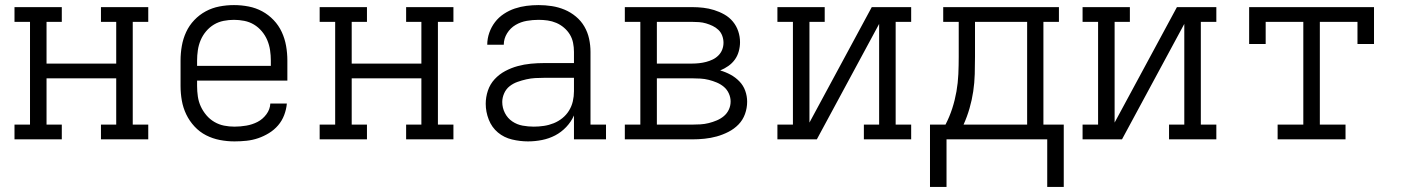

<svg xmlns="http://www.w3.org/2000/svg" viewBox="-20 -548 5515 755"><path d="M37 0V-58H98V-462H37V-520H223V-462H163V-298H437V-462H377V-520H563V-462H502V-58H563V0H377V-58H437V-240H163V-58H223V0Z M902 8Q873 8 844.5 2.5Q816 -3 790.5 -16Q765 -29 745 -50.5Q725 -72 712.5 -98Q700 -124 695 -152.5Q690 -181 690 -210V-310Q690 -339 695 -367.5Q700 -396 712 -422Q724 -448 744 -469Q764 -490 789 -503.5Q814 -517 842.5 -522.5Q871 -528 900 -528Q929 -528 957.5 -522.5Q986 -517 1011 -503.5Q1036 -490 1056 -469Q1076 -448 1088 -422Q1100 -396 1105 -367.5Q1110 -339 1110 -310V-231H755V-210Q755 -189 758 -168.5Q761 -148 769.5 -129.5Q778 -111 791.5 -95Q805 -79 823 -68.5Q841 -58 861 -54Q881 -50 902 -50Q925 -50 948.5 -54Q972 -58 992.5 -68.5Q1013 -79 1027.5 -98.5Q1042 -118 1043 -141H1108Q1106 -118 1097.5 -95.5Q1089 -73 1073.5 -55Q1058 -37 1037.5 -24.5Q1017 -12 995 -4.5Q973 3 949.5 5.5Q926 8 902 8ZM755 -289H1045V-310Q1045 -330 1042 -350.5Q1039 -371 1031 -390Q1023 -409 1009.5 -425Q996 -441 978.5 -451.5Q961 -462 940.5 -466Q920 -470 900 -470Q880 -470 859.5 -466Q839 -462 821.5 -451.5Q804 -441 790.5 -425Q777 -409 769 -390Q761 -371 758 -350.5Q755 -330 755 -310Z M1237 0V-58H1298V-462H1237V-520H1423V-462H1363V-298H1637V-462H1577V-520H1763V-462H1702V-58H1763V0H1577V-58H1637V-240H1363V-58H1423V0Z M2056 8Q2025 8 1993.5 0.5Q1962 -7 1938 -27Q1914 -47 1902 -77.5Q1890 -108 1890 -140Q1890 -166 1898.5 -191.5Q1907 -217 1925 -236.5Q1943 -256 1966.5 -268.5Q1990 -281 2015.5 -288Q2041 -295 2067.5 -297.5Q2094 -300 2120 -300H2237V-344Q2237 -362 2233.5 -379.5Q2230 -397 2221 -412Q2212 -427 2198 -439Q2184 -451 2167.5 -458Q2151 -465 2133.5 -467.5Q2116 -470 2098 -470Q2075 -470 2051.5 -466Q2028 -462 2007.5 -450Q1987 -438 1974 -417Q1961 -396 1961 -372H1896Q1896 -396 1904 -419Q1912 -442 1926.5 -461Q1941 -480 1961.5 -493.5Q1982 -507 2004.5 -514.5Q2027 -522 2050.5 -525Q2074 -528 2098 -528Q2124 -528 2150 -524Q2176 -520 2200 -510Q2224 -500 2244.5 -483Q2265 -466 2278 -443.5Q2291 -421 2296.5 -395.5Q2302 -370 2302 -344V-58H2363V0H2237V-94Q2226 -69 2206.5 -48.5Q2187 -28 2163 -15.5Q2139 -3 2111.5 2.5Q2084 8 2056 8ZM2079 -50Q2099 -50 2119 -53Q2139 -56 2157.5 -63.5Q2176 -71 2191.5 -83.5Q2207 -96 2217.5 -113Q2228 -130 2232.5 -149.5Q2237 -169 2237 -189V-242H2120Q2102 -242 2084.5 -241Q2067 -240 2049.5 -236Q2032 -232 2015 -226Q1998 -220 1984 -209Q1970 -198 1962.5 -181Q1955 -164 1955 -147Q1955 -124 1965.5 -103.5Q1976 -83 1994.5 -70.5Q2013 -58 2035 -54Q2057 -50 2079 -50Z M2437 0V-58H2498V-462H2437V-520H2702Q2724 -520 2745.5 -517.5Q2767 -515 2788 -508.5Q2809 -502 2828.5 -491Q2848 -480 2862 -463Q2876 -446 2883 -425Q2890 -404 2890 -382Q2890 -364 2885 -346Q2880 -328 2869.5 -313.5Q2859 -299 2844 -288.5Q2829 -278 2812 -271Q2833 -265 2852.5 -254.5Q2872 -244 2887.5 -228Q2903 -212 2910.5 -191Q2918 -170 2918 -148Q2918 -123 2909.5 -99.5Q2901 -76 2884 -58.5Q2867 -41 2844.5 -29.5Q2822 -18 2798.5 -11.5Q2775 -5 2750.5 -2.5Q2726 0 2702 0ZM2563 -298H2702Q2715 -298 2729 -299.5Q2743 -301 2756.5 -304.5Q2770 -308 2782.5 -314Q2795 -320 2805 -330Q2815 -340 2820 -353Q2825 -366 2825 -380Q2825 -394 2820 -407.5Q2815 -421 2805 -430.5Q2795 -440 2782.5 -446Q2770 -452 2756.5 -456Q2743 -460 2729 -461Q2715 -462 2702 -462H2563ZM2563 -58H2702Q2718 -58 2734.5 -59Q2751 -60 2767 -64Q2783 -68 2798.5 -74.5Q2814 -81 2826.5 -91.5Q2839 -102 2846 -117Q2853 -132 2853 -149Q2853 -165 2846 -180.5Q2839 -196 2826.5 -206.5Q2814 -217 2798.5 -223.5Q2783 -230 2767 -234Q2751 -238 2734.5 -239Q2718 -240 2702 -240H2563Z M3037 0V-58H3098V-462H3037V-520H3223V-462H3163V-66L3408 -520H3563V-462H3502V-58H3563V0H3377V-58H3437V-454L3192 0Z M3637 187V-58H3698Q3714 -89 3724.5 -121.5Q3735 -154 3741 -188Q3747 -222 3748.5 -256.5Q3750 -291 3750 -325V-462H3689V-520H4144V-462H4083V-58H4163V187H4098V0H3702V187ZM3769 -58H4019V-462H3814V-325Q3814 -291 3813 -256.5Q3812 -222 3807 -188.5Q3802 -155 3792.5 -122Q3783 -89 3769 -58Z M4237 0V-58H4298V-462H4237V-520H4423V-462H4363V-66L4608 -520H4763V-462H4702V-58H4763V0H4577V-58H4637V-454L4392 0Z M5004 0V-58H5105V-462H4957V-375H4892V-520H5383V-375H5318V-462H5170V-58H5271V0Z"/></svg>

Font: Iosevka Etoile Light
Style: Regular
Weight: 300
Designer: Belleve Invis
Foundry: Belleve Invis
Version: Version 25.0.1; ttfautohint (v1.8.4)